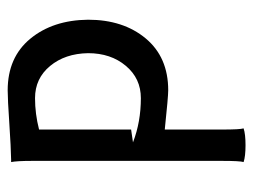

<svg xmlns="http://www.w3.org/2000/svg" viewBox="-98 -544 647 490"><g transform="rotate(90 225.0 -298.5)"><path d="M29.8 -200.2Q29.8 -290 77.6 -347.4Q125.5 -404.8 210 -404.8Q226.6 -404.8 310.1 -396V-542Q310.1 -588.4 307.1 -597.2Q321.8 -602.1 350.1 -602.1Q378.4 -602.1 393.1 -597.2Q390.1 -588.4 390.1 -542V-58.1Q390.1 -18.6 393.1 -3.9H387.2Q356.4 -3.4 294.7 0.7Q232.9 4.9 210 4.9Q126 4.9 78.4 -52.7Q30.8 -110.4 29.8 -200.2ZM115.2 -200.2Q116.2 -141.6 147.9 -103.3Q179.7 -64.9 230 -64.9Q270 -64.9 310.1 -75.2V-310.1L342.8 -314.9Q290.5 -335 230 -335Q179.7 -335 147.5 -296.6Q115.2 -258.3 115.2 -200.2Z"/></g></svg>

Font: Nikodecs
Style: Medium
Weight: 500
Version: Version 0.29